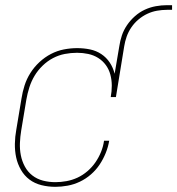

<svg xmlns="http://www.w3.org/2000/svg" viewBox="-20 -714 685 742"><path d="M194 8Q166 8 140 1.5Q114 -5 94 -20Q74 -35 61 -57.5Q48 -80 42.5 -105.5Q37 -131 37.5 -158.5Q38 -186 43 -213L63 -333Q67 -359 75 -384Q83 -409 97.5 -432Q112 -455 132.5 -474Q153 -493 177 -505.5Q201 -518 227 -523Q253 -528 278 -528Q304 -528 328 -523Q352 -518 371.5 -505Q391 -492 404 -472.5Q417 -453 423 -429L441 -535Q444 -556 451 -577Q458 -598 471 -617Q484 -636 501.5 -651.5Q519 -667 539.5 -676.5Q560 -686 582 -690Q604 -694 625 -694H645V-676H625Q606 -676 586.5 -672.5Q567 -669 549 -660.5Q531 -652 515 -638.5Q499 -625 487.5 -608Q476 -591 469.5 -572.5Q463 -554 460 -535L428 -339H408Q412 -361 412 -383Q412 -405 406.5 -425.5Q401 -446 389 -462.5Q377 -479 359.5 -490Q342 -501 321 -505.5Q300 -510 278 -510Q254 -510 230.5 -505.5Q207 -501 185 -489.5Q163 -478 144.5 -460Q126 -442 113.5 -421Q101 -400 93.5 -376.5Q86 -353 82 -330L62 -210Q58 -186 57 -161.5Q56 -137 60.5 -114Q65 -91 76 -70.5Q87 -50 105 -36Q123 -22 146 -16Q169 -10 194 -10Q215 -10 237 -14Q259 -18 279.5 -27.5Q300 -37 318 -52.5Q336 -68 349 -87Q362 -106 370.5 -127Q379 -148 382 -170H402Q398 -146 388.5 -122.5Q379 -99 365 -78Q351 -57 331.5 -40Q312 -23 289 -12Q266 -1 241.5 3.5Q217 8 194 8Z"/></svg>

Font: Iosevka SS04 Thin Oblique
Style: Regular
Weight: 100
Italic angle: -9°
Monospace: yes
Designer: Belleve Invis
Foundry: Belleve Invis
Version: Version 19.0.0; ttfautohint (v1.8.4)